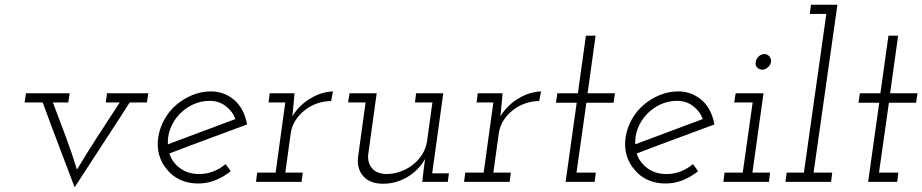

<svg xmlns="http://www.w3.org/2000/svg" viewBox="-20 -770 3905 813"><path d="M90 -375H275L269 -336H204Q231 -265 257.5 -194Q284 -123 306 -52Q346 -119 392.5 -191Q439 -263 487 -336H428L433 -375H608L602 -336H529Q471 -245 412.5 -156Q354 -67 296 23Q262 -67 228 -156Q194 -245 161 -336H84Z M1026 -243Q943 -212 861.5 -182Q780 -152 697 -120Q710 -81 743.5 -57Q777 -33 824 -33Q855 -33 884 -44.5Q913 -56 935 -75Q941 -68 946 -60.5Q951 -53 957 -45Q927 -21 892.5 -7Q858 7 819 7Q778 7 744.5 -8Q711 -23 689 -50Q665 -77 654.5 -112Q644 -147 650 -188Q656 -228 676 -264Q696 -300 726.5 -326Q757 -352 794.5 -367.5Q832 -383 874 -383Q904 -383 930.5 -372Q957 -361 977 -342Q996 -324 1008.5 -298.5Q1021 -273 1026 -243ZM868 -343Q830 -343 797 -327.5Q764 -312 739.5 -286Q715 -260 702 -227Q689 -194 691 -159Q763 -186 834 -212.5Q905 -239 977 -266Q964 -300 935 -321.5Q906 -343 868 -343Z M1069 -39H1147L1188 -336H1117L1122 -375H1227L1224 -339Q1222 -322 1221 -308.5Q1220 -295 1218 -278Q1233 -302 1253 -321.5Q1273 -341 1296 -354Q1319 -368 1343 -375Q1367 -382 1390 -383L1382 -342Q1351 -342 1321.5 -331.5Q1292 -321 1269 -302Q1246 -284 1230.5 -259Q1215 -234 1211 -205L1188 -39H1262L1257 0H1064Z M1768 0 1774 -52 1780 -97Q1753 -49 1705 -20.5Q1657 8 1602 8Q1547 8 1519 -23Q1491 -54 1496 -104L1528 -336H1454L1460 -375H1575L1539 -115Q1536 -82 1554.5 -58.5Q1573 -35 1614 -33Q1645 -33 1674 -43Q1703 -53 1727 -71.5Q1751 -90 1767 -115Q1783 -140 1788 -170L1811 -336H1737L1742 -375H1857L1810 -36H1881L1876 0Z M1950 -39H2028L2069 -336H1998L2003 -375H2108L2105 -339Q2103 -322 2102 -308.5Q2101 -295 2099 -278Q2114 -302 2134 -321.5Q2154 -341 2177 -354Q2200 -368 2224 -375Q2248 -382 2271 -383L2263 -342Q2232 -342 2202.5 -331.5Q2173 -321 2150 -302Q2127 -284 2111.5 -259Q2096 -234 2092 -205L2069 -39H2143L2138 0H1945Z M2461 -619H2502L2468 -375H2584L2578 -335H2463L2421 -39H2503L2498 0H2375L2422 -335H2334L2340 -375H2427Z M3005 -243Q2922 -212 2840.5 -182Q2759 -152 2676 -120Q2689 -81 2722.5 -57Q2756 -33 2803 -33Q2834 -33 2863 -44.5Q2892 -56 2914 -75Q2920 -68 2925 -60.5Q2930 -53 2936 -45Q2906 -21 2871.5 -7Q2837 7 2798 7Q2757 7 2723.5 -8Q2690 -23 2668 -50Q2644 -77 2633.5 -112Q2623 -147 2629 -188Q2635 -228 2655 -264Q2675 -300 2705.5 -326Q2736 -352 2773.5 -367.5Q2811 -383 2853 -383Q2883 -383 2909.5 -372Q2936 -361 2956 -342Q2975 -324 2987.5 -298.5Q3000 -273 3005 -243ZM2847 -343Q2809 -343 2776 -327.5Q2743 -312 2718.5 -286Q2694 -260 2681 -227Q2668 -194 2670 -159Q2742 -186 2813 -212.5Q2884 -239 2956 -266Q2943 -300 2914 -321.5Q2885 -343 2847 -343Z M3048 -39H3125L3167 -336H3089L3095 -375H3213L3166 -39H3241L3236 0H3043ZM3180 -508Q3182 -522 3193 -531.5Q3204 -541 3217 -541Q3229 -541 3237.5 -531.5Q3246 -522 3245 -508Q3242 -494 3231 -484.5Q3220 -475 3208 -475Q3195 -475 3186 -484.5Q3177 -494 3180 -508Z M3311 -39H3384L3479 -711H3409L3414 -750H3526L3425 -39H3504L3499 0H3306Z M3742 -619H3783L3749 -375H3865L3859 -335H3744L3702 -39H3784L3779 0H3656L3703 -335H3615L3621 -375H3708Z"/></svg>

Font: Josefin Slab
Style: Italic
Weight: 400
Italic angle: -12°
Designer: Santiago Orozco
Foundry: Typemade
Version: Version 2.000